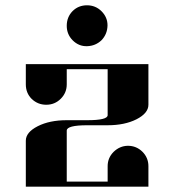

<svg xmlns="http://www.w3.org/2000/svg" viewBox="-20 -702 655 722"><path d="M77.1 0V-172.9Q77.1 -204.6 122.1 -227.5Q166.5 -250 231 -250H308.1Q384.8 -250 384.8 -269V-441.9H231V-384.8Q231 -353 208.5 -330.6Q186 -308.1 153.8 -308.1Q122.1 -308.1 99.1 -330.1Q77.1 -352.1 77.1 -384.8V-460.9H538.1V-308.1Q538.1 -276.4 493.2 -253.4Q448.7 -231 384.8 -231H308.1Q231 -231 231 -210.9V-19H384.8V-77.1Q384.8 -108.4 407.2 -130.9Q430.2 -153.3 460.9 -153.8Q493.2 -153.8 516.1 -130.9Q538.1 -108.4 538.1 -77.1V0ZM231 -605Q231 -637.7 252.9 -660.2Q274.9 -682.1 307.1 -682.1Q339.4 -682.1 361.8 -659.7Q384.8 -636.7 384.3 -605.5Q383.3 -573.2 361.8 -550.8Q339.4 -529.3 307.6 -528.3Q276.4 -527.3 253.4 -550.3Q231 -572.8 231 -605Z"/></svg>

Font: Hjet
Style: Regular
Weight: 400
Designer: T. Christopher White
Version: Version 1.2